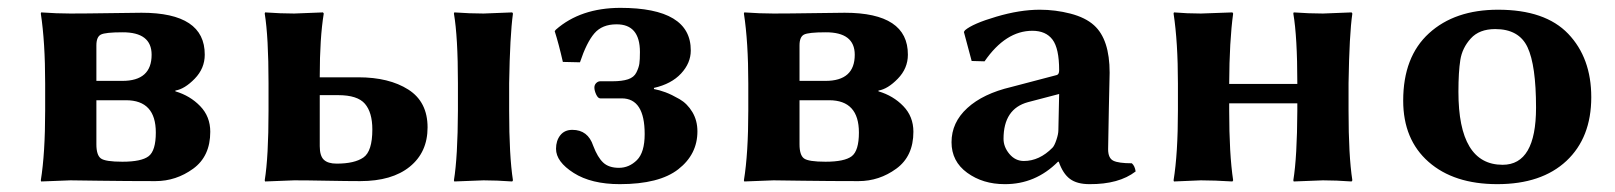

<svg xmlns="http://www.w3.org/2000/svg" viewBox="-20 -464 4155 494"><path d="M228 -255.9H294.9Q370.1 -255.9 370.1 -323.2Q370.1 -381.3 294.9 -380.9Q251 -380.9 239.5 -375Q228 -369.1 228 -347.2ZM228 -206.1V-92.8Q228 -64.9 239.5 -56.4Q251 -47.9 294.9 -47.9Q343.8 -47.9 362.3 -62Q380.9 -76.2 380.9 -123Q380.9 -206.1 304.2 -206.1ZM161.1 0 85.9 2.9 85 0Q96.2 -68.8 96.2 -180.2V-249Q96.2 -356 85 -429.2L85.9 -432.1Q126 -429.2 161.1 -429.2Q201.2 -429.2 265.1 -430.2Q329.1 -431.2 344.2 -431.2Q507.3 -431.2 506.8 -323.2Q506.8 -288.1 481 -261.5Q455.1 -234.9 431.2 -231V-229Q469.2 -217.8 495.1 -190.9Q521 -164.1 521 -125Q521 -62 477.1 -30Q433.1 2 379.9 2Q306.6 2 236.3 1Q166 0 161.1 0Z M1158.2 -250Q1158.2 -369.1 1147.9 -429.2L1148.9 -432.1Q1189 -429.2 1224.1 -429.2Q1224.1 -429.2 1297.9 -432.1L1299.8 -429.2Q1292 -372.1 1290 -250V-179.2Q1290 -63 1299.8 0L1297.9 2.9Q1257.8 0 1224.1 0Q1224.1 0 1148.9 2.9L1147.9 0Q1157.7 -60.1 1158.2 -179.2ZM938 -130.9Q938 -174.8 918.9 -197Q899.9 -219.2 850.1 -219.2H802.7V-87.9Q802.7 -63 813.2 -53Q823.7 -43 846.2 -43Q892.1 -43 915 -58.8Q938 -74.7 938 -130.9ZM802.7 -268.1V-265.1H901.9Q981 -265.1 1030.5 -233.6Q1080.1 -202.1 1080.1 -136.2Q1080.1 -72.3 1034.4 -35.2Q988.8 2 906.7 2Q873.5 2 821.8 1Q770 0 736.8 0L662.1 2.9L661.1 0Q670.9 -60.1 670.9 -179.2V-250Q670.9 -369.1 661.1 -429.2L662.1 -432.1Q702.1 -429.2 736.8 -429.2L811 -432.1L813 -429.2Q802.7 -366.2 802.7 -268.1Z M1575.7 -443.8Q1757.8 -443.8 1757.3 -334Q1757.3 -301.8 1732.4 -274.9Q1707.5 -248 1662.6 -237.8V-234.9Q1676.3 -232.4 1692.1 -226.6Q1708 -220.7 1728.3 -209Q1748.5 -197.3 1761.5 -175.5Q1774.4 -153.8 1774.4 -126Q1774.4 -66.9 1725.3 -28.6Q1676.3 9.8 1574.7 9.8Q1501.5 9.8 1456.1 -19Q1410.6 -47.9 1410.6 -81.1Q1410.6 -102.1 1421.6 -116Q1432.6 -129.9 1452.6 -129.9Q1492.7 -129.9 1506.3 -88.9Q1517.6 -59.1 1532 -45.7Q1546.4 -32.2 1572.5 -32.2Q1598.6 -32.2 1618.7 -52Q1638.7 -71.8 1638.7 -119.1Q1638.7 -210.9 1579.6 -210.9H1524.4Q1518.6 -210.9 1513.9 -220.9Q1509.3 -231 1509.3 -238.8Q1509.3 -245.6 1513.9 -250.2Q1518.6 -254.9 1524.4 -254.9H1555.7Q1580.6 -254.9 1595.9 -260Q1611.3 -265.1 1617.4 -277.6Q1623.5 -290 1625 -300Q1626.5 -310.1 1626.5 -330.1Q1626.5 -401.9 1565.9 -401.4Q1529.3 -401.4 1509.3 -378.2Q1489.3 -355 1472.2 -303.7L1428.2 -304.7Q1417.5 -351.6 1407.2 -383.8L1410.2 -387.7Q1473.6 -443.4 1575.7 -443.8Z M2037.1 -255.9H2104Q2179.2 -255.9 2179.2 -323.2Q2179.2 -381.3 2104 -380.9Q2060.1 -380.9 2048.6 -375Q2037.1 -369.1 2037.1 -347.2ZM2037.1 -206.1V-92.8Q2037.1 -64.9 2048.6 -56.4Q2060.1 -47.9 2104 -47.9Q2152.8 -47.9 2171.4 -62Q2189.9 -76.2 2189.9 -123Q2189.9 -206.1 2113.3 -206.1ZM1970.2 0 1895 2.9 1894 0Q1905.3 -68.8 1905.3 -180.2V-249Q1905.3 -356 1894 -429.2L1895 -432.1Q1935.1 -429.2 1970.2 -429.2Q2010.3 -429.2 2074.2 -430.2Q2138.2 -431.2 2153.3 -431.2Q2316.4 -431.2 2315.9 -323.2Q2315.9 -288.1 2290 -261.5Q2264.2 -234.9 2240.2 -231V-229Q2278.3 -217.8 2304.2 -190.9Q2330.1 -164.1 2330.1 -125Q2330.1 -62 2286.1 -30Q2242.2 2 2189 2Q2115.7 2 2045.4 1Q1975.1 0 1970.2 0Z M2705.1 -222.2 2625 -201.2Q2562 -184.1 2562 -106.9Q2562 -85.9 2577.1 -67.9Q2592.3 -49.8 2614.3 -49.8Q2654.3 -49.8 2688 -84Q2692.9 -88.9 2698 -104Q2703.1 -119.1 2703.1 -128.9ZM2831.1 -80.1Q2831.1 -57.1 2844.5 -50.5Q2857.9 -43.9 2892.1 -43.9Q2899.9 -37.1 2901.9 -22.9Q2858.9 10.3 2783.2 9.8Q2751 9.8 2732.9 -3.7Q2714.8 -17.1 2704.1 -47.9H2702.1Q2644 10.3 2564.9 9.8Q2508.8 9.8 2468.5 -19.5Q2428.2 -48.8 2428.2 -98.1Q2428.2 -148.9 2468.8 -186Q2509.3 -223.1 2582 -240.2L2699.2 -271Q2705.1 -272.9 2705.1 -283.2Q2705.1 -339.4 2688 -362.1Q2670.9 -384.8 2636.2 -384.8Q2567.4 -384.8 2513.2 -306.2L2480 -307.1L2460 -381.8L2462.9 -386.2Q2482.9 -403.3 2543.5 -421.1Q2604 -439 2655.3 -439Q2695.3 -439 2734.1 -429Q2772.9 -418.9 2794.9 -398.9Q2835 -362.8 2835 -276.9Q2835 -273.9 2833 -185.5Q2831.1 -97.2 2831.1 -80.1Z M3449.7 -250V-179.2Q3449.7 -63 3459.5 0L3457.5 2.9Q3417.5 0 3383.8 0Q3383.8 0 3308.6 2.9L3307.6 0Q3317.4 -60.1 3317.9 -179.2V-198.2H3142.6V-180.2Q3142.6 -67.4 3152.8 0L3150.9 2.9Q3104 0 3069.8 0Q3069.8 0 3000.5 2.9L2999.5 0Q3010.7 -68.8 3010.7 -180.2V-249Q3010.7 -356 2999.5 -429.2L3000.5 -432.1Q3034.7 -429.2 3069.8 -429.2Q3069.8 -429.2 3150.9 -432.1L3152.8 -429.2Q3143.1 -358.4 3142.6 -249V-248H3317.9V-250Q3317.9 -369.1 3307.6 -429.2L3308.6 -432.1Q3348.6 -429.2 3383.8 -429.2Q3383.8 -429.2 3457.5 -432.1L3459.5 -429.2Q3451.7 -376 3449.7 -250Z M3590.3 -205.1Q3590.3 -317.9 3656.7 -378.4Q3723.1 -439 3834.5 -439Q3955.6 -439 4014.9 -377Q4074.2 -314.9 4074.2 -213.9Q4074.2 -109.9 4010.3 -50Q3946.3 9.8 3832.5 9.8Q3720.7 9.8 3655.5 -47.6Q3590.3 -105 3590.3 -205.1ZM3827.1 -389.2Q3786.1 -389.2 3764.2 -365Q3742.2 -340.8 3737.3 -309.8Q3732.4 -278.8 3732.4 -228Q3732.4 -40 3846.2 -40Q3932.1 -40 3932.1 -187Q3932.1 -295.9 3910.2 -342.5Q3888.2 -389.2 3827.1 -389.2Z"/></svg>

Font: Linux Biolinum O
Style: Bold
Weight: 700
Designer: Philipp H. Poll
Foundry: Philipp H. Poll
Version: Version 1.3.2